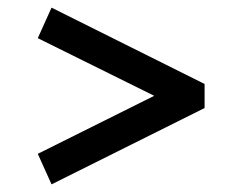

<svg xmlns="http://www.w3.org/2000/svg" viewBox="-20 -587 635 503"><path d="M516 -367 115 -567 79 -487 384 -336 79 -184 115 -104 516 -304Z"/></svg>

Font: LT Wave Text Medium
Style: Regular
Weight: 500
Designer: Daniel Lyons
Version: Version 2.5 (Glyphs App)